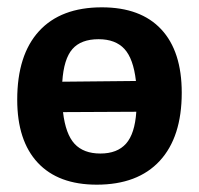

<svg xmlns="http://www.w3.org/2000/svg" viewBox="-20 -494 543 524"><path d="M244 10Q139 10 83 -50Q27 -110 27 -222Q27 -344 86.5 -409Q146 -474 258 -474Q364 -474 420 -414Q476 -354 476 -241Q476 -120 416 -55Q356 10 244 10ZM249 -387Q201 -387 177.5 -360Q154 -333 150 -271L351 -273Q344 -334 319.5 -360.5Q295 -387 249 -387ZM352 -189 152 -188Q159 -128 183.5 -101.5Q208 -75 254 -75Q300 -75 324 -102Q348 -129 352 -189Z"/></svg>

Font: Alegreya Sans
Style: Bold
Weight: 700
Designer: Juan Pablo del Peral
Foundry: Huerta Tipografica
Version: Version 2.007